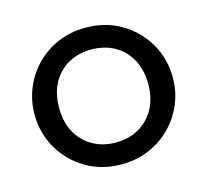

<svg xmlns="http://www.w3.org/2000/svg" viewBox="-82 -598 761 706"><g transform="rotate(-15 299.0 -245.0)"><path d="M299 15Q223 15 163.5 -20.5Q104 -56 70 -115Q36 -174 36 -245Q36 -297.5 55.5 -344.5Q75 -391.5 110.5 -427.8Q146 -464 194 -484.5Q242 -505 299 -505Q375.5 -505 435 -469.5Q494.5 -434 528.5 -375Q562.5 -316 562.5 -245Q562.5 -192.5 543 -145.5Q523.5 -98.5 488 -62.5Q452.5 -26.5 404.5 -5.8Q356.5 15 299 15ZM299 -68Q348.5 -68 386.8 -89.8Q425 -111.5 447 -151.2Q469 -191 469 -245Q469 -299.5 447.2 -339.2Q425.5 -379 387 -400.5Q348.5 -422 299 -422Q249.5 -422 211.2 -400.5Q173 -379 151.2 -339.2Q129.5 -299.5 129.5 -245Q129.5 -191 151.2 -151.2Q173 -111.5 211.5 -89.8Q250 -68 299 -68Z"/></g></svg>

Font: Geologica Cursive Light
Style: Regular
Weight: 300
Designer: Sindre Bremnes, Frode Helland
Foundry: Monokrom Skriftforlag AS
Version: Version 1.010;gftools[0.9.28]